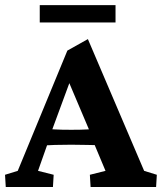

<svg xmlns="http://www.w3.org/2000/svg" viewBox="-24 -747 646 767"><path d="M-1 0 -3.9 -48.8 46.9 -64.5 245.1 -544.9 327.1 -590.8 551.8 -64.5 602.5 -48.8 599.6 0H337.9L335 -48.8L397.5 -64.5L344.7 -190.4L334 -223.6L236.3 -454.1L264.6 -446.3L183.6 -226.6L174.8 -197.3L127.9 -64.5L190.4 -48.8L187.5 0ZM151.4 -166V-232.4Q170.9 -231.4 195.3 -230Q219.7 -228.5 260.7 -228.5Q299.8 -228.5 325.7 -230Q351.6 -231.4 370.1 -232.4V-167Q351.6 -167 325.2 -168Q298.8 -168.9 260.7 -168.9Q220.7 -168.9 195.3 -168Q169.9 -167 151.4 -166ZM134.8 -726.6H437.5V-657.2H134.8Z"/></svg>

Font: Crimson Pro ExtraLight
Style: Bold
Weight: 700
Version: Version 1.002